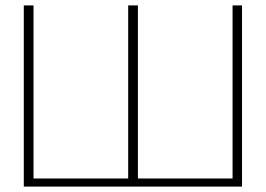

<svg xmlns="http://www.w3.org/2000/svg" viewBox="-20 -690 983 710"><path d="M68 0H875V-670H840V-30H490V-670H454V-30H104V-670H68Z"/></svg>

Font: LT Wave Alt Thin
Style: Regular
Weight: 100
Designer: Daniel Lyons
Version: Version 2.5 (Glyphs App)